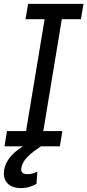

<svg xmlns="http://www.w3.org/2000/svg" viewBox="-25 -747 446 980"><path d="M401.3 -727.3H118.6L105.1 -649.1H202.8L108 -78.1H10.7L-2.1 0H92.3C32 36.6 3.2 78.5 -3.6 119.3C-13.5 180.4 23.4 213.1 81.7 213.1C115.8 213.1 144.2 201.7 161.2 191.8L165.5 129.3C154.1 134.9 137.1 142 115.8 142C87.4 142 80.3 129.3 84.5 108C91.6 65.3 137.1 31.2 183.9 0H280.5L293.3 -78.1H196L290.5 -649.1H387.8Z"/></svg>

Font: Riot Sans 2.0
Style: Italic
Weight: 400
Italic angle: -9.39999°
Designer: Rasmus Andersson
Foundry: rsms
Version: Version 3.006;hotconv 1.0.109;makeotfexe 2.5.65596